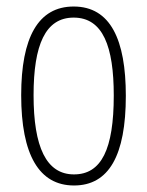

<svg xmlns="http://www.w3.org/2000/svg" viewBox="-20 -625 452 589"><path d="M366 -331C366 -503 319 -605 206 -605C97 -605 45 -510 45 -333C45 -150 100 -56 207 -56C314 -56 366 -148 366 -331ZM83 -333C83 -487 119 -571 206 -571C296 -571 329 -482 329 -332C329 -167 291 -90 207 -90C122 -90 83 -174 83 -333Z"/></svg>

Font: Noto Sans Malayalam UI ExtraCondensed ExtraLight
Style: Regular
Weight: 200
Width: 2
Designer: Jelle Bosma - Monotype Design Team
Foundry: Monotype Imaging Inc.
Version: Version 2.104